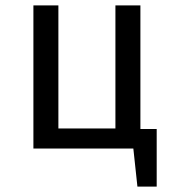

<svg xmlns="http://www.w3.org/2000/svg" viewBox="-20 -547 640 707"><path d="M103 0V-527H195V-74H405V-527H497V-72H557V140H486L471 0Z"/></svg>

Font: Wlorlttqgufhjawjgtejqphaquk
Style: Regular
Weight: 400
Monospace: yes
Designer: Carrois Corporate & Edenspiekermann
Foundry: Carrois Corporate GbR & Edenspiekermann AG
Version: Version 2.001